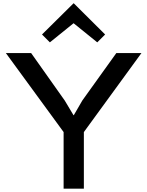

<svg xmlns="http://www.w3.org/2000/svg" viewBox="-20 -1127 880 1147"><path d="M608 -921 561 -874 420 -988 418 -987 278 -874 231 -921 419 -1107H421ZM825 -810 481 -338V0H360V-338L15 -810H166L367 -526L419 -439H421L472 -527L675 -810Z"/></svg>

Font: Sinkin Sans 500 Medium
Style: 500 Medium
Weight: 500
Designer: Keith Bates
Foundry: K-Type
Version: Sinkin Sans (version 1.0)  by Keith Bates   •   © 2014   www